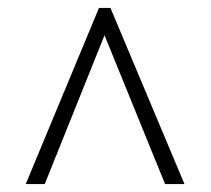

<svg xmlns="http://www.w3.org/2000/svg" viewBox="-20 -733 532 485"><path d="M230 -713H259L446 -268H397L244 -644L93 -268H45Z"/></svg>

Font: Noto Serif NarrowLight
Style: Regular
Weight: 300
Width: 4
Designer: Monotype Design Team
Foundry: Monotype Imaging Inc.
Version: Version 1.001